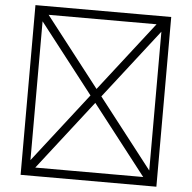

<svg xmlns="http://www.w3.org/2000/svg" viewBox="-63 -943 1127 1127"><g transform="rotate(5 500.0 -380.0)"><path d="M100 120H900V-880H100ZM500 -421 182 -830H818ZM532 -380 850 -789V29ZM182 70 500 -339 818 70ZM150 -789 468 -380 150 29Z"/></g></svg>

Font: Adobe NotDef
Style: Regular
Weight: 400
Monospace: yes
Foundry: Adobe Systems Incorporated
Version: Version 1.000;PS 1;hotconv 1.0.98;makeotf.lib2.5.65220